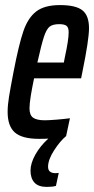

<svg xmlns="http://www.w3.org/2000/svg" viewBox="-20 -538 370 755"><path d="M330 -427Q330 -382 304 -255L299 -230H114Q106 -192 101 -161Q96 -130 96 -112Q96 -85 110.5 -75Q125 -65 156 -65Q171 -65 202 -67.5Q233 -70 255 -73L240 -3Q216 17 192.5 53.5Q169 90 169 118Q169 143 199 143L211 142L200 193Q187 197 164 197Q131 197 115.5 180Q100 163 100 133Q100 104 119 70Q138 36 170 7Q158 8 134 8Q67 8 38.5 -17Q10 -42 10 -98Q10 -124 15.5 -158Q21 -192 33 -254Q54 -363 72 -415.5Q90 -468 122.5 -493Q155 -518 216 -518Q278 -518 304 -497.5Q330 -477 330 -427ZM250 -411Q250 -430 241.5 -436.5Q233 -443 213 -443Q188 -443 175.5 -433.5Q163 -424 153 -394Q143 -364 127 -292H231L235 -313Q250 -381 250 -411Z"/></svg>

Font: Saira Ultra Condensed SemiBold
Style: Italic
Weight: 600
Width: 1
Italic angle: -12°
Designer: Hector Gatti with collaboration of the Omnibus-Type team
Foundry: Omnibus-Type
Version: Version 1.001; ttfautohint (v1.8)